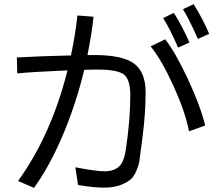

<svg xmlns="http://www.w3.org/2000/svg" viewBox="-20 -863 1040 929"><path d="M61.5 -585Q182.6 -591.8 323.2 -594.7Q344.7 -694.3 354.5 -788.1L432.6 -782.2Q424.8 -704.1 403.3 -596.7H436.5Q573.2 -596.7 628.9 -555.2Q684.6 -513.7 684.6 -416Q684.6 -318.4 670.4 -205.6Q656.2 -92.8 653.8 -78.6Q651.4 -64.5 640.1 -37.1Q628.9 -9.8 612.3 4.9Q595.7 19.5 563 32.2Q530.3 44.9 481.9 44.9Q433.6 44.9 357.4 32.2L344.7 -53.7Q443.4 -34.2 486.8 -34.2Q530.3 -34.2 555.7 -57.1Q581.1 -80.1 589.8 -145.5Q610.4 -285.2 610.4 -402.3Q610.4 -478.5 579.6 -502.4Q548.8 -526.4 451.2 -526.4Q412.1 -526.4 387.7 -525.4Q347.7 -359.4 283.7 -208.5Q219.7 -57.6 144.5 45.9L67.4 12.7Q228.5 -210.9 306.6 -522.5Q127 -514.6 63.5 -507.8ZM709 -638.7 779.3 -672.9Q829.1 -609.4 889.6 -479.5Q950.2 -349.6 972.7 -255.9L894.5 -227.5Q877 -320.3 819.8 -446.3Q762.7 -572.3 709 -638.7ZM769.5 -775.4 821.3 -800.8Q864.3 -732.4 896.5 -657.2L841.8 -632.8Q798.8 -730.5 769.5 -775.4ZM865.2 -818.4 917 -842.8Q960 -774.4 992.2 -699.2L937.5 -674.8Q892.6 -775.4 865.2 -818.4Z"/></svg>

Font: GenEi M Gothic v2 Regular
Style: Regular
Weight: 400
Version: Version 2.0